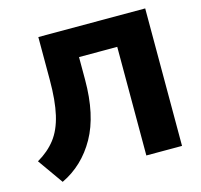

<svg xmlns="http://www.w3.org/2000/svg" viewBox="-105 -819 994 951"><g transform="rotate(-15 392.0 -343.0)"><path d="M102 19 10 -111Q67 -144 102.5 -190Q138 -236 154.5 -307.5Q171 -379 171 -486V-705H719V0H536V-557H340V-441Q340 -260 276.5 -147Q213 -34 102 19Z"/></g></svg>

Font: Mulish Black
Style: Regular
Weight: 900
Designer: Vernon Adams
Foundry: Vernon Adams
Version: Version 3.603; ttfautohint (v1.8.3)